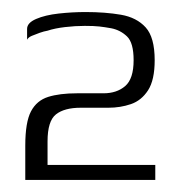

<svg xmlns="http://www.w3.org/2000/svg" viewBox="-20 -556 300 319"><path d="M22 -257Q22 -271 22 -285.5Q22 -300 22 -314Q22 -353 31.5 -371Q41 -389 60 -395Q79 -401 108 -401Q120 -401 130.5 -401Q141 -401 152 -401Q174 -401 188 -413Q202 -425 202 -456Q202 -485 191 -495.5Q180 -506 165 -509Q154 -511 145 -512Q136 -513 121 -513Q105 -513 88 -511Q71 -509 59 -505Q53 -504 46 -501.5Q39 -499 33 -496.5Q27 -494 25 -490V-508Q25 -518 40 -524.5Q55 -531 77.5 -533.5Q100 -536 122 -536Q155 -536 181 -531.5Q207 -527 222 -510.5Q237 -494 237 -456Q237 -423 226 -406Q215 -389 197.5 -383Q180 -377 160 -377Q150 -377 139 -377Q128 -377 114 -377Q87 -377 73 -366Q59 -355 59 -321V-282H238V-257Z"/></svg>

Font: Genos Thin Light
Style: Regular
Weight: 300
Version: Version 1.010